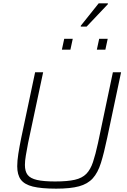

<svg xmlns="http://www.w3.org/2000/svg" viewBox="-20 -1120 758 1148"><path d="M316 8Q227 8 176.5 -4.5Q126 -17 104.5 -46Q83 -75 83 -126Q83 -158 89.5 -200Q96 -242 107 -296L190 -688H238L148 -265Q140 -223 134.5 -190.5Q129 -158 129 -134Q129 -95 145.5 -74Q162 -53 201.5 -44Q241 -35 309 -35Q383 -35 427 -45Q471 -55 496 -80.5Q521 -106 536 -151Q551 -196 566 -265L655 -688H704L621 -296Q602 -205 583.5 -146Q565 -87 534.5 -53.5Q504 -20 452.5 -6Q401 8 316 8ZM559 -823 573 -888H624L610 -823ZM350 -823 364 -888H415L401 -823ZM463 -961V-966L570 -1100H625V-1095L498 -961Z"/></svg>

Font: Saira ExtraLight
Style: Italic
Weight: 200
Italic angle: -12°
Designer: Hector Gatti with collaboration of the Omnibus-Type team
Foundry: Omnibus-Type
Version: Version 1.100; ttfautohint (v1.8.3)